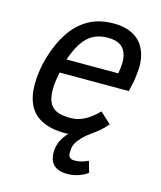

<svg xmlns="http://www.w3.org/2000/svg" viewBox="-109 -606 735 878"><g transform="rotate(15 258.5 -167.0)"><path d="M388.2 162.1Q367.7 177.2 342.5 185.1Q317.4 192.9 293 192.9Q207 192.9 207 112.8Q207 88.9 216.1 65.4Q225.1 42 250 14.2Q245.6 15.1 241.2 15.1H231.9Q139.6 15.1 91.3 -29.3Q43 -73.7 43 -166Q43 -195.8 47.9 -229Q52.7 -262.2 62.5 -295.7Q72.3 -329.1 86.4 -360.8Q100.6 -392.6 119.1 -419.9Q151.9 -469.2 201.2 -498Q250.5 -526.9 323.2 -526.9Q363.3 -526.9 393.6 -515.4Q423.8 -503.9 444.1 -483.2Q464.4 -462.4 474.6 -432.9Q484.9 -403.3 484.9 -367.2Q484.9 -362.3 484.1 -353Q483.4 -343.8 482.4 -333Q481.4 -322.3 480 -311.5Q478.5 -300.8 477.1 -293L466.8 -246.1H139.2Q134.3 -223.1 131.6 -203.1Q128.9 -183.1 128.9 -165Q128.9 -134.3 135.5 -113.8Q142.1 -93.3 156 -80.8Q169.9 -68.4 191.2 -63.2Q212.4 -58.1 242.2 -58.1Q275.4 -58.1 307.6 -75.2Q339.8 -92.3 370.1 -124L421.9 -76.2Q408.2 -60.5 393.8 -47.1Q379.4 -33.7 363.8 -22.9Q332 -1 314.9 16.4Q297.9 33.7 289.8 47.9Q281.7 62 280.3 74.2Q278.8 86.4 278.8 97.2Q278.8 111.3 286.6 118.2Q294.4 125 308.1 125Q324.7 125 340.6 121.1Q356.4 117.2 373 108.9ZM398.9 -312Q404.8 -340.3 404.8 -365.2Q404.8 -409.7 382.8 -433.3Q360.8 -457 312 -457Q277.3 -457 250.7 -445.3Q224.1 -433.6 203.1 -408.2Q175.3 -373.5 153.8 -312Z"/></g></svg>

Font: Lorenzo Sans
Style: Italic
Weight: 400
Italic angle: -12°
Foundry: Intel Corporation
Version: Version 1.00; ttfautohint (v1.5)